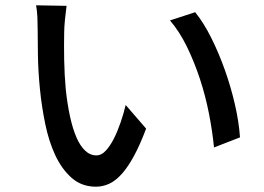

<svg xmlns="http://www.w3.org/2000/svg" viewBox="-20 -694 996 724"><path d="M231 -672Q228 -651 225 -620.5Q222 -590 222 -570Q221 -525 222 -468.5Q223 -412 228 -357Q234 -301 244 -255Q254 -209 268 -176.5Q282 -144 301 -126Q320 -108 344 -108Q362 -108 378.5 -125.5Q395 -143 409 -170.5Q423 -198 434.5 -231.5Q446 -265 454 -298L531 -209Q508 -148 485.5 -106.5Q463 -65 440 -39Q417 -13 392.5 -1.5Q368 10 342 10Q288 10 250.5 -23Q213 -56 188.5 -108.5Q164 -161 150.5 -227Q137 -293 130.5 -359Q124 -425 123 -485Q122 -545 122 -585Q122 -603 121 -628.5Q120 -654 116 -674ZM716 -648Q749 -607 777.5 -549.5Q806 -492 828.5 -428.5Q851 -365 866 -299.5Q881 -234 885 -176L787 -138Q781 -199 768 -265.5Q755 -332 734 -396Q713 -460 685 -517.5Q657 -575 621 -617Z"/></svg>

Font: Kinto Sans Med
Style: Regular
Weight: 500
Designer: Authors: Ryoko NISHIZUKA  (kana & ideographs); Paul D. Hunt (Latin, Greek & Cyrillic); Wenlong ZHANG  (bopomofo); Sandol
Foundry: Adobe Systems Incorporated, ookami Inc.
Version: Version 0.001